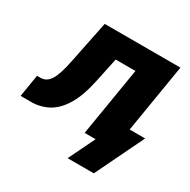

<svg xmlns="http://www.w3.org/2000/svg" viewBox="-191 -683 975 985"><g transform="rotate(30 296.5 -190.0)"><path d="M-34.7 0 -13.2 -131.3H5.9Q24.4 -131.3 38.6 -139.4Q52.7 -147.5 64.2 -165.3Q75.7 -183.1 85.2 -212.6Q94.7 -242.2 103.5 -285.6L154.3 -535.6H603L514.6 0H344.7L411.6 -405.3H294.4L264.6 -263.7Q244.1 -165.5 209.5 -107.9Q174.8 -50.3 128.4 -25.1Q82 0 26.4 0ZM334 156.2 409.7 0H366.7L388.2 -130.4H627.9L489.3 156.2Z"/></g></svg>

Font: Inter 20pt ExtraBold
Style: Italic
Weight: 800
Italic angle: -9.3988°
Version: Version 4.001;git-66647c0bb